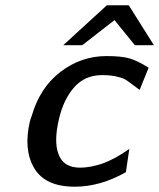

<svg xmlns="http://www.w3.org/2000/svg" viewBox="-20 -696 602 726"><path d="M219 -525 384 -676H467L562 -525H490L413 -620L291 -525ZM93 -237Q96 -248 100 -258Q131 -365 209 -424.5Q287 -484 383 -484Q438 -484 468.5 -475.5Q499 -467 542 -440L508 -356Q498 -363 478.5 -378Q459 -393 450 -397.5Q441 -402 419 -407Q397 -412 366 -412Q301 -412 260.5 -366Q220 -320 203 -246Q183 -161 201 -114Q219 -62 283 -62Q318 -62 363 -76Q413 -93 469 -133L456 -45Q359 10 263 10Q151 10 109.5 -60Q68 -130 93 -237Z"/></svg>

Font: Coval
Style: Medium Italic
Weight: 500
Foundry: Context Ltd
Version: Version 001.000